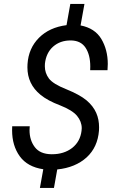

<svg xmlns="http://www.w3.org/2000/svg" viewBox="-20 -846 590 968"><path d="M391.1 -186.5C386.7 -150.4 371.1 -121.6 343.8 -100.1C316.4 -79.1 282.7 -68.4 242.7 -68.4C241.7 -68.4 240.2 -68.4 239.3 -68.4C200.7 -68.8 172.9 -81.1 155.3 -104.5C137.7 -127.9 128.9 -156.2 128.9 -189.9C128.9 -196.3 129.4 -202.6 129.9 -209.5H41.5C41 -202.6 41 -195.8 41 -189C41 -137.7 53.7 -94.2 79.6 -58.1C105.5 -22.5 145 -0.5 198.2 7.3L181.2 101.6H252L268.6 8.3C330.1 2 379.4 -18.6 417 -52.7C454.1 -86.9 474.6 -131.8 479 -187.5C479.5 -193.4 479.5 -198.7 479.5 -204.1C479.5 -255.4 462.4 -301.3 416 -340.3C393.1 -359.4 358.9 -377.9 314.5 -396C270 -413.6 240.7 -431.6 226.6 -450.2C212.9 -468.8 206.1 -489.3 206.1 -511.7C206.1 -516.1 206.1 -520.5 206.5 -524.9C210.4 -561 224.1 -589.8 247.6 -610.8C271.5 -631.8 300.8 -642.1 335.9 -642.1C337.4 -642.1 338.4 -642.1 339.4 -642.1C372.1 -641.1 396 -628.9 411.6 -605C427.2 -581.1 435.1 -549.8 435.1 -510.7C435.1 -504.9 435.1 -498.5 434.6 -492.2H522C522.9 -502.9 523.4 -513.2 523.4 -523.4C523.4 -571.8 512.2 -613.8 490.7 -649.9C469.2 -685.5 434.6 -708.5 386.2 -717.8L405.8 -826.2H334.5L315.4 -719.2C257.8 -711.9 211.4 -690.4 176.8 -655.8C141.6 -620.6 122.1 -576.2 118.7 -522.9C118.2 -517.6 118.2 -512.2 118.2 -506.8C118.2 -450.2 140.1 -404.3 184.1 -368.2C208.5 -348.1 241.2 -330.6 282.7 -314.9C323.7 -298.8 352.1 -281.2 368.2 -262.2C383.8 -243.2 392.1 -222.2 392.1 -199.7C392.1 -195.3 391.6 -190.9 391.1 -186.5Z"/></svg>

Font: Roboto
Style: Italic
Weight: 400
Italic angle: -12°
Designer: Google
Version: Version 2.137; 2017